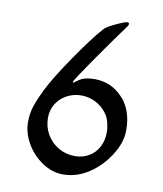

<svg xmlns="http://www.w3.org/2000/svg" viewBox="-75 -688 649 764"><g transform="rotate(10 249.5 -305.5)"><path d="M287.1 -581.1Q292.5 -587.4 299.6 -591.8Q306.6 -596.2 309.1 -597.7Q322.8 -605.5 346.4 -616Q370.1 -626.5 377.9 -626.5Q385.7 -626.5 385.7 -620.6Q385.7 -616.7 379.9 -608.2Q374 -599.6 361.8 -583.5L353.5 -572.3Q328.1 -537.6 266.8 -449.5Q205.6 -361.3 205.6 -355Q205.6 -354 206.3 -353.3Q207 -352.5 208 -352.5Q208.5 -353 229.2 -367.2Q250 -381.3 289.6 -381.3Q355.5 -381.3 400.9 -334Q423.8 -311.5 436 -278.3Q448.2 -245.1 448.2 -202.1Q448.2 -159.7 424.3 -116.2Q400.4 -72.8 363.3 -40Q301.3 14.2 231 14.2Q186.5 14.2 146.5 -12.5Q106.4 -39.1 82 -81.3Q57.6 -123.5 57.6 -167Q57.6 -203.1 67.9 -233.4Q78.1 -263.7 97.2 -302.2Q123.5 -355.5 184.3 -444.3Q245.1 -533.2 287.1 -581.1ZM248.5 -308.1Q218.3 -308.1 191.7 -294.2Q165 -280.3 148.9 -255.1Q132.8 -230 132.8 -197.8Q132.8 -161.6 150.1 -131.3Q167.5 -101.1 197.8 -83.5Q228 -65.9 264.2 -65.9Q295.9 -65.9 320.8 -80.6Q345.7 -95.2 359.6 -121.3Q373.5 -147.5 373.5 -180.2Q373.5 -199.2 368.4 -219.7Q363.3 -240.2 352.5 -254.9Q334.5 -279.8 307.4 -293.9Q280.3 -308.1 248.5 -308.1Z"/></g></svg>

Font: David Libre
Style: Regular
Weight: 400
Version: Version 1.000